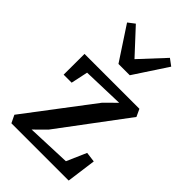

<svg xmlns="http://www.w3.org/2000/svg" viewBox="-256 -958 1050 1050"><g transform="rotate(45 269.5 -433.0)"><path d="M385 -496 144.5 -488.5 123.5 -390H61.5L62 -551H486.5L506.5 -508L216 -119.5L150 -54L405 -64L455 -178.5L513.5 -171L490.5 0H47.5L26 -44.5L318.5 -430ZM232 -643.5 105 -837 143.5 -866.5 275.5 -724 407.5 -866 446.5 -837 319.5 -643.5Z"/></g></svg>

Font: Merriweather 28pt Medium
Style: Regular
Weight: 500
Version: Version 2.100